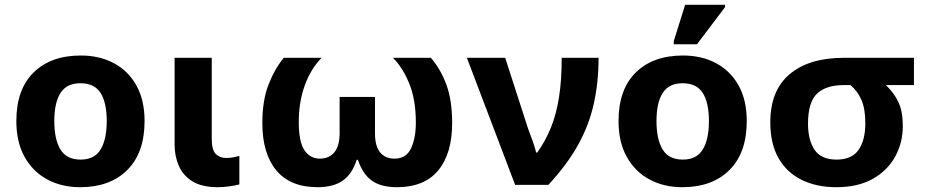

<svg xmlns="http://www.w3.org/2000/svg" viewBox="-20 -778 3914 808"><path d="M588.4 -268.6Q588.4 -134.8 515.6 -62.5Q442.9 9.8 317.4 9.8Q239.7 9.8 179.2 -22.7Q118.7 -55.2 83.7 -117.4Q48.8 -179.7 48.8 -268.6Q48.8 -401.4 121.3 -472.9Q193.8 -544.4 320.3 -544.4Q398.4 -544.4 459 -512.2Q519.5 -480 554 -418.5Q588.4 -356.9 588.4 -268.6ZM208.5 -268.6Q208.5 -191.4 234.4 -148.9Q260.3 -106.4 319.3 -106.4Q377.4 -106.4 403.3 -148.9Q429.2 -191.4 429.2 -268.6Q429.2 -345.7 403.3 -386.7Q377.4 -427.7 318.4 -427.7Q260.7 -427.7 234.6 -386.7Q208.5 -345.7 208.5 -268.6Z M896 9.8Q830.1 9.8 790.3 -14.6Q750.5 -39.1 732.7 -79.8Q714.8 -120.6 714.8 -169.4V-534.7H871.1V-194.3Q871.1 -146 888.4 -129.6Q905.8 -113.3 929.7 -113.3Q946.3 -113.3 959.5 -115.5Q972.7 -117.7 987.3 -122.1V-2Q970.2 2.9 944.6 6.3Q918.9 9.8 896 9.8Z M1316.4 9.8Q1201.2 9.8 1142.6 -61.3Q1084 -132.3 1084 -259.8Q1084 -355 1109.9 -421.6Q1135.7 -488.3 1174.3 -534.7H1333.5Q1288.1 -488.8 1262.7 -418.9Q1237.3 -349.1 1237.3 -264.6Q1237.3 -181.2 1261.2 -145.8Q1285.2 -110.4 1326.2 -110.4Q1364.7 -110.4 1387 -137Q1409.2 -163.6 1409.2 -217.3V-370.1H1558.1V-217.3Q1558.1 -162.6 1579.8 -136.5Q1601.6 -110.4 1640.1 -110.4Q1689.5 -110.4 1709.7 -153.6Q1730 -196.8 1730 -262.7Q1730 -358.9 1702.1 -426.8Q1674.3 -494.6 1633.8 -534.7H1793.5Q1835.4 -485.4 1859.1 -420.2Q1882.8 -355 1882.8 -259.8Q1882.8 -132.3 1824.5 -61.3Q1766.1 9.8 1650.4 9.8Q1584 9.8 1544.9 -17.8Q1505.9 -45.4 1486.3 -105.5H1481Q1462.4 -46.4 1422.9 -18.3Q1383.3 9.8 1316.4 9.8Z M2287.6 0H2147.9L1944.8 -534.7H2106L2202.1 -237.3Q2210 -216.8 2220.7 -187Q2231.4 -157.2 2236.3 -136.2H2241.2Q2275.9 -185.5 2298.6 -241.5Q2321.3 -297.4 2332.5 -368.7Q2343.8 -439.9 2343.8 -534.7H2499Q2499 -432.6 2479.2 -342.8Q2459.5 -252.9 2413.1 -168.9Q2366.7 -85 2287.6 0Z M2913.1 -591.8H2815.4V-605L2863.3 -757.8H3031.2V-748ZM3122.6 -268.6Q3122.6 -134.8 3049.8 -62.5Q2977.1 9.8 2851.6 9.8Q2773.9 9.8 2713.4 -22.7Q2652.8 -55.2 2617.9 -117.4Q2583 -179.7 2583 -268.6Q2583 -401.4 2655.5 -472.9Q2728 -544.4 2854.5 -544.4Q2932.6 -544.4 2993.2 -512.2Q3053.7 -480 3088.1 -418.5Q3122.6 -356.9 3122.6 -268.6ZM2742.7 -268.6Q2742.7 -191.4 2768.6 -148.9Q2794.4 -106.4 2853.5 -106.4Q2911.6 -106.4 2937.5 -148.9Q2963.4 -191.4 2963.4 -268.6Q2963.4 -345.7 2937.5 -386.7Q2911.6 -427.7 2852.5 -427.7Q2794.9 -427.7 2768.8 -386.7Q2742.7 -345.7 2742.7 -268.6Z M3499.5 9.8Q3416.5 9.8 3353.8 -21Q3291 -51.8 3256.3 -112.5Q3221.7 -173.3 3221.7 -263.2Q3221.7 -397.5 3303.5 -466.1Q3385.3 -534.7 3530.8 -534.7H3826.2V-419.9H3708Q3742.7 -387.2 3761 -347.9Q3779.3 -308.6 3779.3 -247.6Q3779.3 -177.7 3747.3 -119.1Q3715.3 -60.5 3653.1 -25.4Q3590.8 9.8 3499.5 9.8ZM3500.5 -106.4Q3564.9 -106.4 3593.3 -147.5Q3621.6 -188.5 3621.6 -259.8Q3621.6 -319.3 3605.5 -356.9Q3589.4 -394.5 3559.1 -419.9H3530.8Q3457 -419.9 3418.7 -384.3Q3380.4 -348.6 3380.4 -257.3Q3380.4 -188 3408.2 -147.2Q3436 -106.4 3500.5 -106.4Z"/></svg>

Font: Lunasima
Style: Bold
Weight: 700
Designer: The DocRepair Project, Monotype Design Team
Foundry: Google
Version: Version 2.009